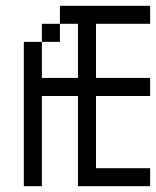

<svg xmlns="http://www.w3.org/2000/svg" viewBox="-20 -645 540 665"><path d="M500 0V-62.5H312.5Q312.5 -62.5 312.5 -312.5H500V-375H312.5V-562.5H500V-625H187.5V-562.5H125V-500H62.5Q62.5 -500 62.5 0H125V-312.5H250V0ZM125 -375Q125 -375 125 -500H187.5V-562.5H250V-375Z"/></svg>

Font: Unifont
Style: Regular
Weight: 500
Version: Version 13.0.05